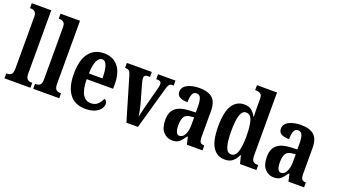

<svg xmlns="http://www.w3.org/2000/svg" viewBox="-65 -1288 3201 1826"><g transform="rotate(20 1536.0 -375.0)"><path d="M14 0V-50H24Q49 -50 64.5 -64Q80 -78 80 -122V-648Q80 -675 70.5 -688.5Q61 -702 47.5 -706Q34 -710 24 -710H14V-760H211V-122Q211 -78 227 -64Q243 -50 268 -50H277V0Z M305 0V-50H315Q340 -50 355.5 -64Q371 -78 371 -122V-648Q371 -675 361.5 -688.5Q352 -702 338.5 -706Q325 -710 315 -710H305V-760H502V-122Q502 -78 518 -64Q534 -50 559 -50H568V0Z M834 10Q727 10 673 -62Q619 -134 619 -265Q619 -406 673 -477Q727 -548 825 -548Q915 -548 967 -486.5Q1019 -425 1019 -306V-260H751Q753 -155 782 -106.5Q811 -58 866 -58Q908 -58 933.5 -82.5Q959 -107 974 -142Q986 -138 994.5 -128Q1003 -118 1003 -101Q1003 -77 986 -51Q969 -25 931.5 -7.5Q894 10 834 10ZM890 -318Q890 -396 875.5 -442Q861 -488 828 -488Q794 -488 774 -444Q754 -400 753 -318Z M1119 -437Q1110 -467 1097.5 -476.5Q1085 -486 1058 -486V-536H1310V-486H1288Q1268 -486 1259.5 -477.5Q1251 -469 1251 -454Q1251 -441 1253.5 -429Q1256 -417 1259 -406L1312 -219Q1321 -185 1328 -151.5Q1335 -118 1338 -94Q1343 -113 1348.5 -141.5Q1354 -170 1363 -201L1413 -390Q1419 -411 1422 -425Q1425 -439 1425 -455Q1425 -486 1386 -486H1373V-536H1550V-486H1533Q1514 -486 1503.5 -471Q1493 -456 1481 -412L1365 0H1248Z M1713 10Q1661 10 1623.5 -29.5Q1586 -69 1586 -152Q1586 -233 1631 -271.5Q1676 -310 1768 -314L1835 -317V-374Q1835 -430 1823.5 -460.5Q1812 -491 1780 -491Q1751 -491 1739 -462Q1727 -433 1727 -382Q1620 -382 1620 -448Q1620 -498 1669.5 -523Q1719 -548 1791 -548Q1878 -548 1922 -509.5Q1966 -471 1966 -377V-121Q1966 -79 1977 -64.5Q1988 -50 2015 -50H2018V0H1860L1843 -74H1836Q1808 -33 1784 -11.5Q1760 10 1713 10ZM1763 -55Q1796 -55 1816 -93Q1836 -131 1836 -191V-268L1802 -265Q1755 -261 1737.5 -232Q1720 -203 1720 -147Q1720 -104 1730.5 -79.5Q1741 -55 1763 -55Z M2246 10Q2166 10 2123 -56.5Q2080 -123 2080 -267Q2080 -412 2123 -479.5Q2166 -547 2245 -547Q2291 -547 2318 -525Q2345 -503 2363 -468H2367Q2366 -491 2365.5 -520Q2365 -549 2365 -578V-646Q2365 -688 2345.5 -699Q2326 -710 2300 -710H2293V-760H2496V-125Q2496 -79 2511.5 -64.5Q2527 -50 2557 -50H2564V0H2398L2377 -82H2373Q2354 -39 2324 -14.5Q2294 10 2246 10ZM2285 -57Q2329 -57 2347 -112.5Q2365 -168 2365 -268Q2365 -371 2348 -426Q2331 -481 2285 -481Q2246 -481 2229 -426Q2212 -371 2212 -267Q2212 -162 2229 -109.5Q2246 -57 2285 -57Z M2741 10Q2689 10 2651.5 -29.5Q2614 -69 2614 -152Q2614 -233 2659 -271.5Q2704 -310 2796 -314L2863 -317V-374Q2863 -430 2851.5 -460.5Q2840 -491 2808 -491Q2779 -491 2767 -462Q2755 -433 2755 -382Q2648 -382 2648 -448Q2648 -498 2697.5 -523Q2747 -548 2819 -548Q2906 -548 2950 -509.5Q2994 -471 2994 -377V-121Q2994 -79 3005 -64.5Q3016 -50 3043 -50H3046V0H2888L2871 -74H2864Q2836 -33 2812 -11.5Q2788 10 2741 10ZM2791 -55Q2824 -55 2844 -93Q2864 -131 2864 -191V-268L2830 -265Q2783 -261 2765.5 -232Q2748 -203 2748 -147Q2748 -104 2758.5 -79.5Q2769 -55 2791 -55Z"/></g></svg>

Font: Noto Serif Ethiopic ExtraCondensed
Style: Bold
Weight: 700
Width: 2
Designer: Monotype Design Team
Foundry: Monotype Imaging Inc.
Version: Version 2.102; ttfautohint (v1.8.4.7-5d5b)